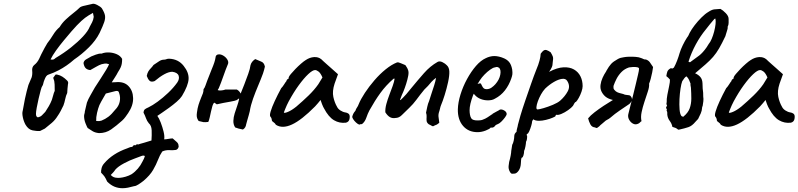

<svg xmlns="http://www.w3.org/2000/svg" viewBox="-20 -690 4217 1014"><path d="M191 2Q174 3 152 -1.5Q130 -6 115 -31Q105 -49 100.5 -71Q96 -93 100 -105Q113 -179 121 -208Q129 -237 130 -241Q132 -245 138 -260Q144 -275 147 -281Q152 -297 150 -317Q149 -325 151.5 -333Q154 -341 160 -346Q177 -359 187 -380Q190 -387 198 -403.5Q206 -420 215.5 -437Q225 -454 230 -462Q246 -482 260.5 -506Q275 -530 295 -547Q308 -569 328 -587.5Q348 -606 368 -621.5Q388 -637 400 -649Q406 -656 429 -660.5Q452 -665 466 -669Q475 -673 493 -664Q511 -655 518 -646Q532 -623 534.5 -608Q537 -593 530.5 -573.5Q524 -554 506 -516Q486 -476 449 -439.5Q412 -403 372 -376Q353 -359 332 -344.5Q311 -330 290 -319Q277 -312 263.5 -306.5Q250 -301 236 -296Q229 -294 224 -287Q219 -280 215 -269Q210 -257 208.5 -248.5Q207 -240 203 -235Q200 -232 195 -213.5Q190 -195 184 -169.5Q178 -144 174 -121.5Q170 -99 170 -90Q170 -83 171.5 -78Q173 -73 180 -70Q193 -73 201 -80.5Q209 -88 219 -99Q229 -114 238 -129.5Q247 -145 254 -163Q258 -174 261 -187Q264 -200 269 -210Q269 -232 268.5 -243.5Q268 -255 266.5 -262Q265 -269 261 -279Q269 -291 272 -294.5Q275 -298 282 -296Q297 -293 309.5 -285Q322 -277 333 -266Q338 -262 339.5 -256.5Q341 -251 339 -246Q338 -234 336.5 -222Q335 -210 335 -199Q328 -185 324.5 -167Q321 -149 315 -133Q309 -120 300.5 -104Q292 -88 284 -77Q272 -57 253.5 -41Q235 -25 217 -11ZM247 -376Q257 -374 262.5 -376Q268 -378 274 -384Q318 -410 355 -439.5Q392 -469 418.5 -497.5Q445 -526 454 -549Q460 -560 466.5 -572.5Q473 -585 475 -601L471 -622Q447 -609 429.5 -596Q412 -583 386 -556Q376 -546 357.5 -524.5Q339 -503 317 -476.5Q295 -450 276 -423.5Q257 -397 247 -376Z M503 13Q482 11 468.5 2.5Q455 -6 443 -14Q441 -16 432.5 -36.5Q424 -57 424 -77Q424 -83 426 -89Q428 -95 428 -101L439 -148Q445 -165 458 -187.5Q471 -210 481 -228Q495 -250 511.5 -275Q528 -300 540.5 -321Q553 -342 556 -351Q546 -354 541.5 -354.5Q537 -355 532 -354Q527 -353 517 -351Q504 -347 488 -337.5Q472 -328 457 -320Q442 -321 433 -329.5Q424 -338 421 -357Q423 -369 434 -376Q445 -383 462 -392Q469 -395 486 -401.5Q503 -408 517 -407Q534 -414 556 -413Q578 -412 597 -403.5Q616 -395 625 -379Q625 -363 623 -352.5Q621 -342 616.5 -332.5Q612 -323 603 -309Q596 -295 587 -281.5Q578 -268 570 -255L592 -256Q635 -260 658.5 -235.5Q682 -211 683 -172Q684 -133 657 -93Q650 -83 642.5 -72.5Q635 -62 625 -53Q595 -26 567 -6.5Q539 13 503 13ZM516 -53Q536 -61 552.5 -73.5Q569 -86 588 -110Q607 -129 612 -152Q617 -175 610 -196Q608 -206 603 -208.5Q598 -211 590 -209L539 -196Q536 -190 528.5 -178Q521 -166 514.5 -153.5Q508 -141 505 -135Q498 -118 492.5 -94Q487 -70 488 -51Q499 -50 504 -50.5Q509 -51 516 -53Z M627 304Q605 304 585 296Q565 288 546 269Q538 251 532 242.5Q526 234 514 222Q513 212 516.5 198Q520 184 530 173Q552 147 582.5 127Q613 107 653 93Q658 91 664 88.5Q670 86 676 86Q681 85 684 79.5Q687 74 694 78Q698 75 701 73Q704 71 710 73Q711 72 720.5 69.5Q730 67 742 63.5Q754 60 765 56.5Q776 53 780 52Q782 23 781 -2Q780 -27 766 -39Q756 -51 751 -65.5Q746 -80 738 -95Q739 -108 745.5 -113Q752 -118 764 -123Q785 -133 812.5 -153Q840 -173 868 -199.5Q896 -226 916 -254Q929 -273 923.5 -290Q918 -307 890 -311Q872 -311 848 -298Q824 -285 797 -262Q779 -255 770 -263.5Q761 -272 755 -289Q758 -304 763.5 -313Q769 -322 776.5 -329.5Q784 -337 791 -347Q799 -352 806 -357Q813 -362 821 -367Q827 -371 833.5 -373Q840 -375 847 -375Q853 -375 859 -377.5Q865 -380 873 -380Q922 -378 950 -342Q978 -307 976 -272.5Q974 -238 941 -183Q932 -169 913 -152.5Q894 -136 872.5 -120.5Q851 -105 834 -93.5Q817 -82 811 -78Q820 -66 829 -42.5Q838 -19 844 5.5Q850 30 847 46Q856 46 869.5 43.5Q883 41 892 41Q902 50 912.5 59Q923 68 923 80Q925 86 920 93.5Q915 101 907 102Q894 104 874 103Q854 102 837 110Q824 129 814.5 154Q805 179 788.5 207.5Q772 236 738 265Q724 276 710.5 284.5Q697 293 689 293Q671 298 656 301Q641 304 627 304ZM598 249Q601 250 614 249Q627 248 644 243Q661 238 675 230Q693 218 708 200.5Q723 183 732 164Q736 157 739.5 149.5Q743 142 745 134Q738 129 724 135Q710 141 692 147Q666 156 635 172.5Q604 189 589 206Q584 214 577.5 221Q571 228 565 234Q571 241 579.5 245Q588 249 598 249Z M1263 -6Q1257 -8 1251.5 -8.5Q1246 -9 1240 -11Q1234 -13 1222 -17Q1212 -32 1212.5 -51.5Q1213 -71 1219.5 -91.5Q1226 -112 1233 -132Q1240 -152 1243 -168Q1242 -170 1240 -169Q1238 -168 1237 -166Q1230 -160 1218 -157.5Q1206 -155 1196 -153Q1178 -150 1160 -146.5Q1142 -143 1125 -139Q1122 -141 1118.5 -143.5Q1115 -146 1112 -148Q1106 -144 1102 -131Q1098 -118 1094.5 -101.5Q1091 -85 1087.5 -69.5Q1084 -54 1080 -46Q1062 -44 1054.5 -45Q1047 -46 1029 -51Q1021 -62 1019.5 -72.5Q1018 -83 1020 -95Q1023 -119 1028.5 -136.5Q1034 -154 1043 -176Q1048 -187 1051.5 -197Q1055 -207 1055 -219Q1061 -226 1065 -238Q1069 -250 1074 -263Q1087 -298 1097 -321.5Q1107 -345 1112 -360.5Q1117 -376 1118 -385Q1119 -403 1137 -403Q1149 -403 1162 -394.5Q1175 -386 1182 -373Q1189 -360 1182 -347Q1178 -338 1172 -322Q1166 -306 1159.5 -287.5Q1153 -269 1147 -253Q1141 -237 1137 -228Q1136 -224 1133.5 -221Q1131 -218 1130 -214Q1137 -211 1150 -212.5Q1163 -214 1170 -217Q1183 -217 1199 -217Q1215 -217 1231 -217Q1244 -210 1251 -196Q1259 -215 1270 -243.5Q1281 -272 1291 -300Q1301 -328 1303 -346Q1306 -357 1313 -365Q1320 -373 1328 -378Q1345 -370 1360 -364.5Q1375 -359 1379 -338Q1377 -329 1374.5 -320Q1372 -311 1369 -302Q1358 -272 1343.5 -238Q1329 -204 1316.5 -169Q1304 -134 1299 -102Q1298 -96 1293.5 -81Q1289 -66 1285 -51.5Q1281 -37 1280 -33Q1279 -25 1275 -18Q1271 -11 1263 -6Z M1437 -31Q1433 -39 1424.5 -44.5Q1416 -50 1416 -54Q1416 -58 1414 -64Q1412 -70 1408 -74Q1403 -80 1409.5 -102Q1416 -124 1431 -156.5Q1446 -189 1465 -224Q1473 -232 1481 -245Q1489 -258 1493 -262Q1493 -266 1496 -269.5Q1499 -273 1503 -273L1505 -282Q1506 -287 1516 -299Q1526 -311 1540 -325.5Q1554 -340 1569.5 -353.5Q1585 -367 1595 -373Q1616 -387 1638.5 -388.5Q1661 -390 1677 -377Q1680 -374 1688 -366.5Q1696 -359 1707 -349.5Q1718 -340 1728 -331L1765 -298L1747 -248Q1734 -208 1740.5 -178Q1747 -148 1760 -126Q1765 -115 1778 -106.5Q1791 -98 1805 -96Q1813 -95 1820 -90Q1827 -85 1827 -74Q1827 -59 1821.5 -51.5Q1816 -44 1806 -42Q1773 -38 1744 -55Q1715 -72 1691 -118Q1687 -124 1680.5 -140.5Q1674 -157 1673 -162Q1669 -157 1659.5 -145.5Q1650 -134 1644 -128Q1573 -56 1522 -32.5Q1471 -9 1437 -31ZM1479 -96Q1481 -91 1500.5 -99Q1520 -107 1545 -127Q1579 -156 1609.5 -185.5Q1640 -215 1661 -245L1683 -281Q1673 -304 1662.5 -312Q1652 -320 1644 -320Q1631 -320 1608 -298.5Q1585 -277 1558 -240Q1531 -203 1505 -155Q1494 -134 1486.5 -115Q1479 -96 1479 -96Z M2263 -24Q2260 -26 2253 -29.5Q2246 -33 2244 -34Q2234 -42 2233 -51.5Q2232 -61 2233 -72Q2234 -83 2230 -95Q2233 -109 2236.5 -126Q2240 -143 2246 -156Q2251 -173 2258.5 -195Q2266 -217 2273 -239Q2280 -261 2283 -279Q2270 -270 2259 -258Q2248 -246 2240 -236Q2236 -231 2231 -227Q2226 -223 2221 -217Q2210 -204 2199 -189.5Q2188 -175 2179 -163Q2162 -140 2141.5 -120.5Q2121 -101 2102 -82Q2094 -74 2085.5 -70.5Q2077 -67 2069 -67Q2053 -64 2040 -71Q2027 -78 2015 -97Q2014 -117 2020.5 -141Q2027 -165 2036.5 -189.5Q2046 -214 2054 -236.5Q2062 -259 2064 -274Q2063 -275 2061.5 -275Q2060 -275 2058 -274Q2018 -239 1989 -199Q1960 -159 1931 -107Q1922 -90 1914.5 -68Q1907 -46 1891 -34Q1890 -34 1889.5 -34.5Q1889 -35 1888 -34Q1887 -36 1885 -34.5Q1883 -33 1880 -32Q1875 -32 1869 -36Q1860 -42 1851.5 -52Q1843 -62 1840 -72Q1842 -81 1845.5 -88.5Q1849 -96 1857 -105Q1860 -115 1865.5 -122.5Q1871 -130 1874 -139Q1885 -166 1907 -199.5Q1929 -233 1957.5 -266Q1986 -299 2017 -324Q2048 -349 2076 -360Q2078 -360 2079 -360.5Q2080 -361 2082 -361Q2093 -358 2102 -354Q2111 -350 2121 -346Q2124 -341 2128 -335Q2132 -329 2134 -323Q2140 -311 2136 -290Q2132 -269 2125 -247Q2118 -225 2111 -208Q2108 -201 2102 -187.5Q2096 -174 2093 -164Q2093 -163 2093.5 -162.5Q2094 -162 2095 -161Q2111 -176 2126 -193Q2141 -210 2154 -227Q2186 -266 2219 -303.5Q2252 -341 2291 -363Q2302 -369 2317 -361.5Q2332 -354 2340 -345Q2352 -334 2353 -313Q2354 -291 2346.5 -256.5Q2339 -222 2328.5 -188.5Q2318 -155 2309 -134Q2307 -129 2306 -125.5Q2305 -122 2304 -117Q2303 -111 2301 -105.5Q2299 -100 2298 -96Q2294 -82 2296.5 -68.5Q2299 -55 2300 -42Q2295 -37 2287 -32Q2282 -30 2277 -28Q2272 -26 2267 -23Q2266 -24 2265 -24Q2264 -24 2263 -24Z M2502 8Q2454 8 2425.5 -25Q2397 -58 2398 -113Q2399 -149 2412 -191Q2425 -233 2446.5 -272.5Q2468 -312 2493.5 -341.5Q2519 -371 2546 -383Q2556 -388 2567.5 -391Q2579 -394 2591 -394Q2602 -394 2615 -391Q2628 -388 2637 -384Q2656 -377 2668 -363.5Q2680 -350 2685 -323Q2687 -307 2686 -298Q2685 -289 2680 -275Q2668 -240 2646.5 -212.5Q2625 -185 2594 -169Q2586 -164 2576.5 -162Q2567 -160 2557 -160Q2537 -160 2519 -167Q2501 -174 2489 -187L2482 -195L2478 -186Q2469 -162 2464.5 -142.5Q2460 -123 2460 -108Q2460 -96 2462 -84.5Q2464 -73 2469 -65Q2473 -59 2481.5 -56.5Q2490 -54 2501 -54Q2507 -54 2514 -54.5Q2521 -55 2527 -57Q2544 -63 2555 -70.5Q2566 -78 2578 -86L2582 -88L2581 -89Q2594 -96 2602.5 -101Q2611 -106 2612 -106Q2616 -108 2620 -111Q2630 -114 2643 -106.5Q2656 -99 2656 -87Q2655 -81 2647 -70Q2639 -59 2628.5 -48.5Q2618 -38 2610 -35Q2608 -34 2603 -32Q2598 -30 2596 -28H2597Q2588 -16 2579 -16H2571Q2567 -9 2545 -0.5Q2523 8 2502 8ZM2549 -219Q2564 -219 2575.5 -227Q2587 -235 2596 -245Q2617 -269 2622 -295Q2627 -321 2616 -332Q2611 -335 2607 -336Q2603 -337 2593 -334Q2584 -333 2568.5 -322Q2553 -311 2538.5 -296Q2524 -281 2515 -267L2502 -246Q2508 -249 2513.5 -249.5Q2519 -250 2520 -248Q2523 -242 2526.5 -235Q2530 -228 2535 -223.5Q2540 -219 2549 -219Z M2696 227Q2692 227 2685.5 227.5Q2679 228 2674 219Q2670 214 2667 202.5Q2664 191 2669 165Q2674 148 2677 131.5Q2680 115 2680 107Q2680 103 2682.5 91.5Q2685 80 2685 75Q2690 67 2693 53Q2696 39 2696 28Q2696 16 2708 6Q2708 -2 2711.5 -14Q2715 -26 2715 -30Q2718 -44 2728.5 -79.5Q2739 -115 2754.5 -160Q2770 -205 2785 -248Q2800 -291 2812 -321Q2824 -349 2829.5 -370.5Q2835 -392 2835 -402Q2835 -406 2837 -408.5Q2839 -411 2846 -419Q2856 -429 2866.5 -425.5Q2877 -422 2888 -414Q2896 -401 2899.5 -391.5Q2903 -382 2899 -360Q2899 -345 2893.5 -333.5Q2888 -322 2883.5 -316Q2879 -310 2881 -311Q2923 -333 2956 -334.5Q2989 -336 3011.5 -323Q3034 -310 3045.5 -287Q3057 -264 3057 -235Q3057 -223 3051 -205.5Q3045 -188 3036.5 -173Q3028 -158 3022 -152Q3018 -152 3014 -145.5Q3010 -139 3006 -131Q2998 -121 2980.5 -108.5Q2963 -96 2945 -88.5Q2927 -81 2919 -84Q2919 -84 2916.5 -83Q2914 -82 2914 -77Q2914 -75 2899 -68.5Q2884 -62 2863.5 -57Q2843 -52 2827 -52Q2806 -52 2797 -60Q2795 -58 2792.5 -54Q2790 -50 2790 -47Q2790 -41 2785.5 -25.5Q2781 -10 2775 3.5Q2769 17 2764 17Q2764 17 2762 20Q2760 23 2764 28Q2764 28 2763.5 39.5Q2763 51 2758 59Q2758 67 2755 83Q2752 99 2748 107Q2748 119 2744.5 130.5Q2741 142 2737 142Q2733 143 2732 154.5Q2731 166 2731 171Q2730 196 2719 211.5Q2708 227 2696 227ZM2819 -112Q2827 -112 2851 -119Q2875 -126 2900 -136.5Q2925 -147 2938 -158Q2964 -181 2978.5 -208Q2993 -235 2976 -262Q2968 -276 2948.5 -273.5Q2929 -271 2905 -257Q2881 -243 2859 -222Q2847 -209 2837 -191Q2827 -173 2820.5 -155Q2814 -137 2813 -124.5Q2812 -112 2819 -112Z M3391 -376Q3405 -371 3412 -361Q3419 -351 3429 -336Q3428 -326 3424.5 -308Q3421 -290 3416.5 -273.5Q3412 -257 3408 -248Q3410 -232 3401 -205.5Q3392 -179 3383 -151Q3374 -124 3368.5 -97.5Q3363 -71 3368 -50Q3364 -48 3360 -43.5Q3356 -39 3351 -37Q3337 -30 3324 -36.5Q3311 -43 3303 -57Q3295 -71 3298 -86Q3301 -99 3307.5 -124.5Q3314 -150 3322 -181Q3330 -212 3337 -242.5Q3344 -273 3349.5 -295.5Q3355 -318 3355 -327Q3355 -333 3344.5 -335Q3334 -337 3321 -336Q3308 -335 3302 -334Q3278 -326 3262 -309.5Q3246 -293 3236 -273.5Q3226 -254 3220 -236Q3220 -230 3220 -225.5Q3220 -221 3224 -216Q3232 -206 3242 -202Q3252 -198 3262 -196Q3272 -194 3280 -190Q3284 -189 3290 -188.5Q3296 -188 3302 -187Q3308 -186 3310 -183Q3319 -173 3317.5 -163Q3316 -153 3304 -141Q3279 -124 3253 -106.5Q3227 -89 3203 -68Q3196 -62 3187.5 -58Q3179 -54 3172 -47Q3166 -41 3158.5 -35.5Q3151 -30 3145 -23Q3140 -19 3135 -15.5Q3130 -12 3123 -17Q3106 -18 3098 -33Q3090 -48 3086 -65Q3098 -80 3120 -97Q3142 -114 3168.5 -131.5Q3195 -149 3217 -162Q3192 -168 3178.5 -179Q3165 -190 3157 -206Q3149 -222 3151.5 -241.5Q3154 -261 3162.5 -279.5Q3171 -298 3180 -311Q3182 -313 3182 -314.5Q3182 -316 3183 -317Q3196 -340 3207.5 -352.5Q3219 -365 3241 -377Q3249 -382 3258 -384.5Q3267 -387 3276 -388Q3286 -390 3303.5 -390.5Q3321 -391 3338 -389.5Q3355 -388 3364 -384Q3371 -382 3377.5 -378.5Q3384 -375 3391 -376Z M3501 -150Q3500 -166 3504.5 -189.5Q3509 -213 3514 -236Q3519 -259 3518 -270Q3514 -275 3509 -279.5Q3504 -284 3499 -288Q3501 -302 3504.5 -312Q3508 -322 3523 -330L3531 -328Q3533 -329 3535 -330.5Q3537 -332 3539 -333Q3548 -349 3556 -370Q3564 -391 3569 -409Q3575 -429 3586 -451.5Q3597 -474 3608 -491Q3613 -497 3616 -503Q3619 -509 3622 -516Q3632 -535 3648.5 -556.5Q3665 -578 3684.5 -597.5Q3704 -617 3721 -627Q3739 -639 3752 -640.5Q3765 -642 3785 -643Q3798 -636 3813 -620.5Q3828 -605 3828 -590Q3828 -580 3828 -569Q3828 -558 3823 -549Q3824 -541 3821.5 -534Q3819 -527 3817 -519Q3816 -515 3814 -509.5Q3812 -504 3811 -499Q3793 -461 3778 -435Q3763 -409 3746 -389.5Q3729 -370 3706 -350Q3683 -330 3651 -303Q3669 -295 3679 -283Q3689 -271 3690 -251Q3691 -245 3690.5 -238Q3690 -231 3691 -223Q3693 -211 3693.5 -200.5Q3694 -190 3694 -179Q3696 -169 3694.5 -155Q3693 -141 3691 -131Q3690 -127 3689 -126Q3688 -125 3688 -121Q3687 -105 3681 -91.5Q3675 -78 3667 -62Q3664 -58 3660 -54.5Q3656 -51 3653 -47Q3635 -25 3615.5 -18.5Q3596 -12 3569 -6L3562 -5Q3552 -13 3547.5 -14.5Q3543 -16 3531 -20Q3528 -37 3517 -51.5Q3506 -66 3504 -85Q3504 -90 3504 -95.5Q3504 -101 3500 -106Q3504 -110 3500 -115.5Q3496 -121 3499 -125Q3500 -127 3501 -129Q3502 -131 3503 -132Q3501 -135 3500 -140Q3499 -145 3501 -150ZM3588 -73Q3614 -94 3622.5 -118Q3631 -142 3631 -169.5Q3631 -197 3629 -227Q3628 -233 3627 -238.5Q3626 -244 3627 -248Q3624 -257 3619 -268Q3614 -279 3605 -287Q3599 -283 3594.5 -277.5Q3590 -272 3583 -261Q3578 -248 3574 -222Q3570 -196 3568.5 -166.5Q3567 -137 3569 -112Q3571 -87 3579 -77ZM3708 -535Q3679 -500 3655 -456Q3631 -412 3616 -364L3624 -361L3673 -397Q3681 -403 3691.5 -414.5Q3702 -426 3711 -439Q3720 -452 3723 -458Q3731 -467 3738.5 -484.5Q3746 -502 3751.5 -523Q3757 -544 3759 -562.5Q3761 -581 3758 -592L3753 -590Q3742 -577 3730.5 -563.5Q3719 -550 3708 -535Z M3787 -31Q3783 -39 3774.5 -44.5Q3766 -50 3766 -54Q3766 -58 3764 -64Q3762 -70 3758 -74Q3753 -80 3759.5 -102Q3766 -124 3781 -156.5Q3796 -189 3815 -224Q3823 -232 3831 -245Q3839 -258 3843 -262Q3843 -266 3846 -269.5Q3849 -273 3853 -273L3855 -282Q3856 -287 3866 -299Q3876 -311 3890 -325.5Q3904 -340 3919.5 -353.5Q3935 -367 3945 -373Q3966 -387 3988.5 -388.5Q4011 -390 4027 -377Q4030 -374 4038 -366.5Q4046 -359 4057 -349.5Q4068 -340 4078 -331L4115 -298L4097 -248Q4084 -208 4090.5 -178Q4097 -148 4110 -126Q4115 -115 4128 -106.5Q4141 -98 4155 -96Q4163 -95 4170 -90Q4177 -85 4177 -74Q4177 -59 4171.5 -51.5Q4166 -44 4156 -42Q4123 -38 4094 -55Q4065 -72 4041 -118Q4037 -124 4030.5 -140.5Q4024 -157 4023 -162Q4019 -157 4009.5 -145.5Q4000 -134 3994 -128Q3923 -56 3872 -32.5Q3821 -9 3787 -31ZM3829 -96Q3831 -91 3850.5 -99Q3870 -107 3895 -127Q3929 -156 3959.5 -185.5Q3990 -215 4011 -245L4033 -281Q4023 -304 4012.5 -312Q4002 -320 3994 -320Q3981 -320 3958 -298.5Q3935 -277 3908 -240Q3881 -203 3855 -155Q3844 -134 3836.5 -115Q3829 -96 3829 -96Z"/></svg>

Font: Caveat Medium
Style: Regular
Weight: 500
Designer: Pablo Impallari
Foundry: Pablo Impallari
Version: Version 2.000